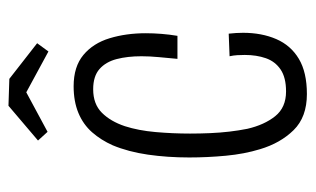

<svg xmlns="http://www.w3.org/2000/svg" viewBox="-162 -552 727 442"><g transform="rotate(-90 201.0 -331.5)"><path d="M205 12Q152 12 122 -18.5Q92 -49 78 -96Q67 -132 63 -174.5Q59 -217 59 -259Q59 -309 65.5 -354Q72 -399 87 -435Q99 -462 117 -482.5Q135 -503 161.5 -514Q188 -525 223 -525Q268 -525 295 -502.5Q322 -480 333.5 -442Q345 -404 345 -359Q345 -341 343.5 -322.5Q342 -304 339 -286H286Q288 -308 290 -329Q292 -350 292 -369Q292 -401 285.5 -426Q279 -451 262.5 -465.5Q246 -480 216 -480Q182 -480 162 -460Q142 -440 131 -407Q121 -376 117.5 -336.5Q114 -297 114 -257Q114 -234 115 -211Q116 -188 118.5 -166.5Q121 -145 125 -125Q134 -86 154 -61Q174 -36 211 -36Q243 -36 261.5 -48.5Q280 -61 287.5 -82.5Q295 -104 295 -131Q295 -139 294.5 -148Q294 -157 292 -166L344 -168Q345 -159 345.5 -151Q346 -143 346 -135Q346 -92 331.5 -58.5Q317 -25 286 -6.5Q255 12 205 12ZM303 -583 209 -634 118 -585 98 -607 178 -675 240 -673 322 -609Z"/></g></svg>

Font: Truculenta Light
Style: Regular
Weight: 300
Version: Version 1.002